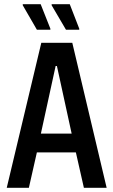

<svg xmlns="http://www.w3.org/2000/svg" viewBox="-20 -891 538 911"><path d="M12 0 176 -688H323L486 0H378L340 -168H155L117 0ZM174 -257H320L250 -578H244ZM356 -750H293L225 -866V-871H311L356 -755ZM219 -750H155L88 -866V-871H173L219 -755Z"/></svg>

Font: Saira Condensed SemiBold
Style: Regular
Weight: 600
Width: 3
Designer: Hector Gatti with collaboration of the Omnibus-Type team
Foundry: Omnibus-Type
Version: Version 1.100